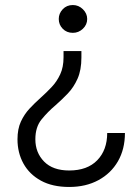

<svg xmlns="http://www.w3.org/2000/svg" viewBox="-20 -543 556 763"><path d="M269.5 -412.5Q245 -412.5 229.2 -428.8Q213.5 -445 213.5 -467.5Q213.5 -489.5 229.2 -506.2Q245 -523 269.5 -523Q292.5 -523 309.5 -506.2Q326.5 -489.5 326.5 -467.5Q326.5 -445 309.5 -428.8Q292.5 -412.5 269.5 -412.5ZM255 200Q188.5 200 142.8 175Q97 150 73.2 107Q49.5 64 49.5 10.5Q49.5 -30.5 63 -59.8Q76.5 -89 97.5 -111.5Q118.5 -134 141.5 -154.5Q164.5 -175 185.2 -197Q206 -219 219.2 -247.5Q232.5 -276 232.5 -315.5V-340H303.5V-314.5Q303.5 -264.5 288.2 -230.2Q273 -196 249.5 -171.5Q226 -147 201.5 -125.5Q169.5 -98.5 145 -68.2Q120.5 -38 120.5 10.5Q120.5 63.5 155.2 99Q190 134.5 255 134.5Q327 134.5 366.5 93.8Q406 53 406 -14.5H476.5Q476.5 49.5 448.8 97.8Q421 146 371 173Q321 200 255 200Z"/></svg>

Font: Overpass Light
Style: Regular
Weight: 300
Designer: Delve Withrington, Dave Bailey, Thomas Jockin
Foundry: Delve Fonts LLC
Version: Version 4.000; ttfautohint (v1.8.3)